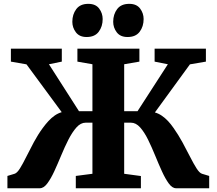

<svg xmlns="http://www.w3.org/2000/svg" viewBox="-20 -1002 1153 1022"><path d="M19.5 0V-65.5L57.5 -77Q71 -81 86.5 -106Q102 -131 120 -167.5Q138 -204 159.8 -244.5Q181.5 -285 207.5 -320.5Q222.5 -341 238.2 -358Q254 -375 271.2 -387Q288.5 -399 308.5 -405L121 -659.5L38 -674V-743H309V-674L240.5 -660L400.5 -410H472V-660L392 -674V-743H722V-674L641 -660V-410H712L873.5 -660L803 -674V-743H1076V-674L991 -659.5L804.5 -403.5Q824 -398 841.5 -386Q859 -374 874.5 -357.5Q890 -341 904 -320.5Q929.5 -284.5 951.5 -244Q973.5 -203.5 992 -167Q1010.5 -130.5 1026.2 -105.8Q1042 -81 1055.5 -77L1093.5 -65.5V0H917Q897 0 878.5 -25.2Q860 -50.5 842 -90Q824 -129.5 805.8 -174.2Q787.5 -219 768 -258.8Q748.5 -298.5 726 -323.8Q703.5 -349 677 -349H641V-77L730 -65V0H383.5V-65.5L472 -77V-349H436Q409.5 -349 387 -323.8Q364.5 -298.5 344.2 -258.8Q324 -219 305.5 -174.2Q287 -129.5 268.8 -90Q250.5 -50.5 231.5 -25.2Q212.5 0 192 0ZM440.5 -805Q403 -805 384 -830Q365 -855 365 -886Q365 -925.5 386 -953.5Q407 -981.5 449.5 -981.5H450.5Q489 -981.5 507.8 -956.5Q526.5 -931.5 526.5 -900.5Q526.5 -861 505.5 -833Q484.5 -805 441.5 -805ZM658.5 -805Q620.5 -805 601.5 -830Q582.5 -855 582.5 -886Q582.5 -925.5 603.5 -953.5Q624.5 -981.5 667.5 -981.5H668.5Q707 -981.5 725.8 -956.5Q744.5 -931.5 744.5 -900.5Q744.5 -861 723.5 -833Q702.5 -805 659.5 -805Z"/></svg>

Font: Merriweather 20pt Black
Style: Regular
Weight: 900
Version: Version 2.100